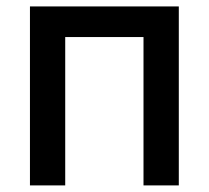

<svg xmlns="http://www.w3.org/2000/svg" viewBox="-20 -562 633 582"><path d="M522 -542.5V0H415V-449.7H177.7V0H70.8V-542.5Z"/></svg>

Font: Inter 16pt Medium
Style: Regular
Weight: 500
Version: Version 4.001;git-66647c0bb